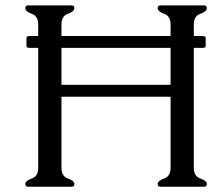

<svg xmlns="http://www.w3.org/2000/svg" viewBox="-20 -706 840 726"><path d="M212.4 -524.9V-385.3H625V-524.9ZM712.9 -524.9V-71.3Q712.9 -39.6 737.5 -31Q762.2 -22.5 762.2 -10.3Q762.2 0 752 0H586.4Q576.2 0 576.2 -10.3Q576.2 -22.5 600.6 -31Q625 -39.6 625 -71.3V-340.3H212.4V-71.3Q212.4 -39.6 236.8 -31Q261.2 -22.5 261.2 -10.3Q261.2 0 251.5 0H85.9Q75.7 0 75.7 -10.3Q75.7 -22.5 100.1 -31Q124.5 -39.6 124.5 -71.3V-524.9H92.8Q80.1 -524.9 80.1 -531.7V-563Q80.1 -569.8 92.8 -569.8H124.5V-613.8Q124.5 -645 100.1 -653.8Q75.7 -662.6 75.7 -675.3Q75.7 -685.5 85.9 -685.5H251.5Q261.2 -685.5 261.2 -675.3Q261.2 -662.6 236.8 -653.8Q212.4 -645 212.4 -613.8V-569.8H625V-613.8Q625 -645 600.6 -653.8Q576.2 -662.6 576.2 -675.3Q576.2 -685.5 586.4 -685.5H752Q762.2 -685.5 762.2 -675.3Q762.2 -662.6 737.5 -653.8Q712.9 -645 712.9 -613.8V-569.8H744.6Q757.8 -569.8 757.8 -563V-531.7Q757.8 -524.9 744.6 -524.9Z"/></svg>

Font: Caudex
Style: Regular
Weight: 400
Version: Version 1.04